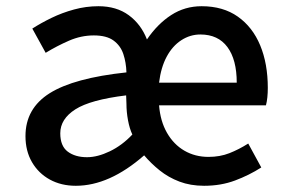

<svg xmlns="http://www.w3.org/2000/svg" viewBox="-20 -584 923 618"><path d="M224 14Q177 14 140.5 -6Q104 -26 83 -62Q62 -98 62 -146Q62 -235 140 -284Q218 -333 387 -351Q386 -383 377 -410Q368 -437 345.5 -453.5Q323 -470 282 -470Q241 -470 202 -453Q163 -436 127 -414L84 -492Q112 -510 146 -526.5Q180 -543 218.5 -553.5Q257 -564 297 -564Q355 -564 394.5 -535Q434 -506 453 -457Q487 -507 531 -535.5Q575 -564 629 -564Q698 -564 745.5 -530.5Q793 -497 817.5 -438Q842 -379 842 -301Q842 -285 840.5 -270.5Q839 -256 836 -245H492Q496 -194 517.5 -156.5Q539 -119 573.5 -99Q608 -79 651 -79Q688 -79 718.5 -91Q749 -103 779 -122L821 -45Q782 -20 736.5 -3Q691 14 637 14Q593 14 557.5 0.5Q522 -13 494 -35.5Q466 -58 444 -84Q388 -35 333 -10.5Q278 14 224 14ZM260 -78Q294 -78 333.5 -97Q373 -116 406 -151Q397 -170 392 -197Q387 -224 387 -250L386 -277Q271 -263 222.5 -232Q174 -201 174 -155Q174 -114 198 -96Q222 -78 260 -78ZM492 -318H742Q742 -392 712 -432.5Q682 -473 625 -473Q592 -473 563.5 -454.5Q535 -436 516.5 -401.5Q498 -367 492 -318Z"/></svg>

Font: Noto Sans KR Medium
Style: Regular
Weight: 500
Designer: Ryoko NISHIZUKA  (kana, bopomofo & ideographs); Paul D. Hunt (Latin, Greek & Cyrillic); Sandoll Communications , Soo-you
Foundry: Adobe
Version: Version 2.004-H2;hotconv 1.0.118;makeotfexe 2.5.65603